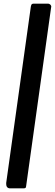

<svg xmlns="http://www.w3.org/2000/svg" viewBox="-20 -867 301 1052"><path d="M108 165C119 165 122 163 123 154L260 -826C260 -827 261 -829 261 -830C261 -838 254 -847 242 -847H168C155 -847 152 -846 149 -831L14 135C14 137 14 140 14 142C14 154 20 165 35 165Z"/></svg>

Font: Libre Franklin
Style: Bold Italic
Weight: 700
Italic angle: -8°
Designer: Pablo Impallari, Rodrigo Fuenzalida
Foundry: Impallari Type
Version: Version 1.002; ttfautohint (v1.5)